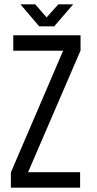

<svg xmlns="http://www.w3.org/2000/svg" viewBox="-20 -862 444 882"><path d="M142 -842H74L160 -741H229L316 -842H248L194 -782ZM348 0V-71H109L350 -630V-700H41V-629H270L30 -70V0Z"/></svg>

Font: Bebas Neue Regular two
Style: Regular2
Weight: 400
Designer: Ryoichi Tsunekawa & LGV (GE)
Foundry: Free Software Foundation, Inc.
Version: Version 1.003 August 13, 2016